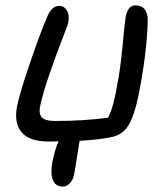

<svg xmlns="http://www.w3.org/2000/svg" viewBox="-20 -521 622 716"><path d="M162.1 6.8Q88.9 6.8 60.1 -28.3Q31.2 -63.5 43.9 -126Q55.2 -179.7 93.3 -290.5Q131.3 -401.4 155.8 -458Q172.4 -499 201.2 -499Q219.2 -499 229.7 -481.7Q240.2 -464.4 233.9 -434.1Q232.4 -427.2 211.2 -372.8Q189.9 -318.4 164.6 -245.1Q139.2 -171.9 128.9 -121.1Q124.5 -94.7 137 -82.3Q149.4 -69.8 186 -69.8Q290.5 -69.8 382.8 -82Q387.2 -90.3 390.6 -98.4Q394 -106.4 397.2 -117.2Q400.4 -127.9 402.1 -133.3Q403.8 -138.7 406.7 -152.3Q409.7 -166 410.2 -168.2Q410.6 -170.4 414.1 -187.5L417 -204.1Q428.7 -261.2 437.3 -352.3Q445.8 -443.4 448.2 -455.1Q456.1 -501 484.9 -501Q509.3 -501 520.8 -484.4Q532.2 -467.8 530.8 -439.9Q527.3 -319.3 496.1 -163.1Q481.4 -91.3 459.2 -54Q437 -16.6 391.1 -8.8Q340.8 1 276.9 3.9Q273.4 23.9 266.4 69.8Q259.3 115.7 255.9 131.8Q252 149.9 240.5 162.4Q229 174.8 214.8 174.8Q185.5 174.8 176.5 148.2Q167.5 121.6 175.8 81.1Q183.6 41 198.2 5.9Q186 6.8 162.1 6.8Z"/></svg>

Font: Shantell Sans Normal
Style: Italic
Weight: 400
Italic angle: -11.31°
Designer: Stephen Nixon, Anya Danilova, Shantell Martin
Foundry: Arrow Type
Version: Version 1.006;[559af2be0]